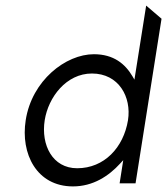

<svg xmlns="http://www.w3.org/2000/svg" viewBox="-20 -656 598 687"><path d="M72 -226C53 -106 111 11 241 11C313 11 369 -26 410 -71L421 -83L408 0H465L558 -589L503 -636L461 -371L454 -383C428 -427 387 -462 316 -462C215 -462 94 -368 72 -226ZM140 -226C153 -308 217 -393 309 -393C405 -393 451 -309 438 -226C422 -128 353 -54 256 -54C168 -54 126 -137 140 -226Z"/></svg>

Font: Charger Sport
Style: LitObl
Weight: 300
Designer: Jasper
Foundry: Cannot Into Space Fonts
Version: Version 1.1